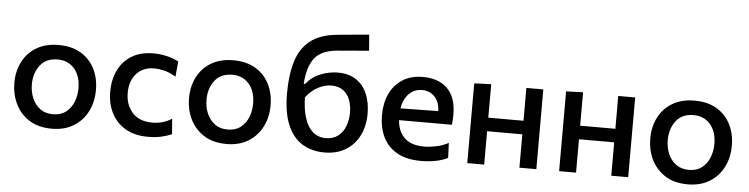

<svg xmlns="http://www.w3.org/2000/svg" viewBox="-46 -961 4652 1192"><g transform="rotate(5 2280.0 -365.0)"><path d="M301 12Q215.5 12 158.5 -25Q101.5 -62 73 -121.8Q44.5 -181.5 44.5 -251Q44.5 -325.5 74.8 -384Q105 -442.5 161.8 -476Q218.5 -509.5 299 -509.5Q381 -509.5 437.8 -475.2Q494.5 -441 523.8 -382.5Q553 -324 553 -251Q553 -176.5 522.8 -117Q492.5 -57.5 436 -22.8Q379.5 12 301 12ZM300.5 -78Q348.5 -78 380.5 -102.8Q412.5 -127.5 428.2 -167Q444 -206.5 444 -251Q444 -328.5 404.8 -374Q365.5 -419.5 300 -419.5Q228.5 -419.5 191 -370.8Q153.5 -322 153.5 -251Q153.5 -206.5 169.8 -167Q186 -127.5 218.8 -102.8Q251.5 -78 300.5 -78Z M898.5 10Q816.5 10 759 -23.8Q701.5 -57.5 671.8 -116Q642 -174.5 642 -248.5Q642 -323 670.2 -382Q698.5 -441 753.8 -475Q809 -509 889.5 -509Q933.5 -509 975.2 -498.8Q1017 -488.5 1046.5 -472L1037.5 -377Q995.5 -401.5 962 -409Q928.5 -416.5 903 -416.5Q834 -416.5 792.5 -371.8Q751 -327 751 -251Q751 -177.5 793.8 -128.8Q836.5 -80 920.5 -80Q951.5 -80 981.8 -88.5Q1012 -97 1040 -115L1047.5 -19.5Q1022.5 -7.5 985.2 1.2Q948 10 898.5 10Z M1389.5 12Q1304 12 1247 -25Q1190 -62 1161.5 -121.8Q1133 -181.5 1133 -251Q1133 -325.5 1163.2 -384Q1193.5 -442.5 1250.2 -476Q1307 -509.5 1387.5 -509.5Q1469.5 -509.5 1526.2 -475.2Q1583 -441 1612.2 -382.5Q1641.5 -324 1641.5 -251Q1641.5 -176.5 1611.2 -117Q1581 -57.5 1524.5 -22.8Q1468 12 1389.5 12ZM1389 -78Q1437 -78 1469 -102.8Q1501 -127.5 1516.8 -167Q1532.5 -206.5 1532.5 -251Q1532.5 -328.5 1493.2 -374Q1454 -419.5 1388.5 -419.5Q1317 -419.5 1279.5 -370.8Q1242 -322 1242 -251Q1242 -206.5 1258.2 -167Q1274.5 -127.5 1307.2 -102.8Q1340 -78 1389 -78Z M1999 11.5Q1919.5 11.5 1860.5 -25Q1801.5 -61.5 1769 -138Q1736.5 -214.5 1736.5 -335Q1736.5 -451 1762.2 -534.2Q1788 -617.5 1848.2 -665Q1908.5 -712.5 2012 -723Q2023.5 -724 2048 -726.5Q2072.5 -728.5 2102.5 -731.5Q2132.5 -734 2162 -737Q2191.5 -739.5 2213 -741.5L2221 -642Q2199 -640 2169 -637.5Q2139 -635 2108.5 -632.5Q2077.5 -629.5 2054 -627.5Q2030.5 -625.5 2021.5 -625Q1925 -616 1883.5 -562.8Q1842 -509.5 1834.5 -402H1843Q1881.5 -449 1934.5 -469.5Q1987.5 -490 2040 -490Q2109 -490 2154.8 -459.2Q2200.5 -428.5 2223.2 -374.5Q2246 -320.5 2246 -251Q2246 -175.5 2216.8 -116.2Q2187.5 -57 2132.2 -22.8Q2077 11.5 1999 11.5ZM2005 -406.5Q1971.5 -406.5 1929.2 -386.8Q1887 -367 1849.5 -319.5Q1852 -203 1891 -140.5Q1930 -78 1998.5 -78Q2045.5 -78 2076 -101.2Q2106.5 -124.5 2121.5 -163.2Q2136.5 -202 2136.5 -248Q2136.5 -291.5 2123.2 -327.5Q2110 -363.5 2081 -385Q2052 -406.5 2005 -406.5Z M2601.5 11.5Q2510 11.5 2451 -22.2Q2392 -56 2363.8 -115.2Q2335.5 -174.5 2335.5 -251Q2335.5 -326.5 2363 -384.8Q2390.5 -443 2442.8 -476Q2495 -509 2569.5 -509Q2666.5 -509 2721.8 -454.5Q2777 -400 2777 -293.5Q2777 -255.5 2773 -229H2444Q2449 -159 2490.5 -119Q2532 -79 2613 -79Q2646.5 -79 2687.8 -87.5Q2729 -96 2764 -115L2768 -22Q2739.5 -7 2696.8 2.2Q2654 11.5 2601.5 11.5ZM2570.5 -427.5Q2521 -427.5 2488 -393Q2455 -358.5 2446 -302.5L2681.5 -306Q2679.5 -363.5 2648.8 -395.5Q2618 -427.5 2570.5 -427.5Z M2889 0V-497L2994.5 -501V-292.5H3214V-497H3319.5V0H3214V-208H2994.5V0Z M3461.5 0V-497L3567 -501V-292.5H3786.5V-497H3892V0H3786.5V-208H3567V0Z M4264 12Q4178.5 12 4121.5 -25Q4064.5 -62 4036 -121.8Q4007.5 -181.5 4007.5 -251Q4007.5 -325.5 4037.8 -384Q4068 -442.5 4124.8 -476Q4181.5 -509.5 4262 -509.5Q4344 -509.5 4400.8 -475.2Q4457.5 -441 4486.8 -382.5Q4516 -324 4516 -251Q4516 -176.5 4485.8 -117Q4455.5 -57.5 4399 -22.8Q4342.5 12 4264 12ZM4263.5 -78Q4311.5 -78 4343.5 -102.8Q4375.5 -127.5 4391.2 -167Q4407 -206.5 4407 -251Q4407 -328.5 4367.8 -374Q4328.5 -419.5 4263 -419.5Q4191.5 -419.5 4154 -370.8Q4116.5 -322 4116.5 -251Q4116.5 -206.5 4132.8 -167Q4149 -127.5 4181.8 -102.8Q4214.5 -78 4263.5 -78Z"/></g></svg>

Font: Heraclito Medium
Style: Regular
Weight: 500
Designer: Kostas Bartsokas (font) & Cristiano Sobral (main changes)
Foundry: Kostas Bartsokas (font) & Cristiano Sobral (main changes)
Version: Version 1.00;July 8, 2020;FontCreator 13.0.0.2655 64-bit